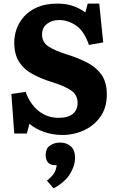

<svg xmlns="http://www.w3.org/2000/svg" viewBox="-20 -734 654 1064"><path d="M326 14Q271 14 222.5 -3.5Q174 -21 143 -48L129 6H59L43 -213L122 -225Q146 -158 193.5 -119.5Q241 -81 305 -81Q357 -81 383.5 -103Q410 -125 410 -163Q410 -207 376 -231.5Q342 -256 265 -280Q205 -299 158.5 -324.5Q112 -350 85.5 -391.5Q59 -433 59 -500Q59 -535 71.5 -572Q84 -609 112.5 -641.5Q141 -674 187 -694Q233 -714 299 -714Q347 -714 384.5 -701Q422 -688 453 -665L466 -714H530L552 -499L473 -485Q446 -563 401 -593Q356 -623 308 -623Q267 -623 240 -601.5Q213 -580 213 -543Q213 -500 248.5 -476.5Q284 -453 352 -432Q419 -411 468 -384.5Q517 -358 544.5 -317Q572 -276 572 -210Q572 -138 537 -88Q502 -38 445.5 -12Q389 14 326 14ZM277 310 240 267Q271 242 281.5 223Q292 204 294 181H284Q257 181 245 165Q233 149 233 127Q233 89 257 72.5Q281 56 313 56Q349 56 372.5 77Q396 98 396 142Q396 182 369.5 227.5Q343 273 277 310Z"/></svg>

Font: Literata
Style: Bold
Weight: 700
Designer: Latin by Veronika Burian and Jose Scaglione. Greek by Irene Vlachou. Cyrillic by Vera Evstafieva.
Foundry: TypeTogether
Version: Version 3.103; ttfautohint (v1.8.4.7-5d5b);gftools[0.9.29]